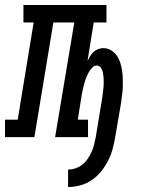

<svg xmlns="http://www.w3.org/2000/svg" viewBox="-67 -550 587 770"><path d="M206 200V130Q221 130 236 125Q251 120 263.5 110Q276 100 285 86.5Q294 73 300.5 58.5Q307 44 310.5 29.5Q314 15 317 0Q323 -36 329 -72.5Q335 -109 341 -146Q343 -156 344 -165.5Q345 -175 346.5 -185Q348 -195 348.5 -205Q349 -215 349 -224.5Q349 -234 348 -243.5Q347 -253 345 -262Q343 -271 337 -279Q331 -287 322 -287Q310 -287 301.5 -277.5Q293 -268 287.5 -257.5Q282 -247 278 -236.5Q274 -226 271 -215Q268 -204 265.5 -193Q263 -182 261 -171L245 -70H286V0H154L231 -460H147L71 0H-47V-70H4L68 -460H27V-530H360V-460H309L284 -306Q289 -316 294.5 -325Q300 -334 308 -341.5Q316 -349 326.5 -353Q337 -357 347 -357Q364 -357 378 -348.5Q392 -340 401 -327.5Q410 -315 415 -299.5Q420 -284 422.5 -268Q425 -252 425.5 -235Q426 -218 425.5 -201.5Q425 -185 422.5 -168Q420 -151 418 -134L395 0Q391 24 384.5 48Q378 72 366.5 94.5Q355 117 338.5 137.5Q322 158 300.5 172.5Q279 187 254.5 193.5Q230 200 206 200Z"/></svg>

Font: Iosevka Slab Oblique
Style: Regular
Weight: 400
Italic angle: -9°
Monospace: yes
Designer: Belleve Invis
Foundry: Belleve Invis
Version: Version 11.1.1; ttfautohint (v1.8.3)